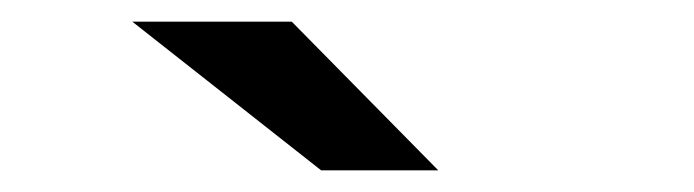

<svg xmlns="http://www.w3.org/2000/svg" viewBox="-20 -764 640 177"><path d="M276 -607 102 -744H249L384 -607Z"/></svg>

Font: Montserrat SemiBold
Style: Regular
Weight: 600
Designer: Julieta Ulanovsky
Foundry: Julieta Ulanovsky
Version: Version 9.000; ttfautohint (v1.8.4.7-5d5b)